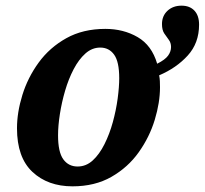

<svg xmlns="http://www.w3.org/2000/svg" viewBox="-20 -648 723 678"><path d="M236 10Q149 10 94.5 -41Q40 -92 40 -195Q40 -251 59 -312.5Q78 -374 116.5 -427Q155 -480 214 -513Q273 -546 352 -546Q416 -546 466 -517Q516 -488 535 -423Q563 -437 573.5 -451.5Q584 -466 584 -482Q584 -497 576 -507.5Q568 -518 560 -530Q552 -542 552 -563Q552 -592 571.5 -610Q591 -628 621 -628Q650 -628 666.5 -610.5Q683 -593 683 -561Q683 -496 643 -452Q603 -408 542 -382Q544 -372 544.5 -361.5Q545 -351 545 -340Q545 -286 526.5 -225Q508 -164 470 -110.5Q432 -57 373.5 -23.5Q315 10 236 10ZM254 -60Q284 -60 307.5 -81.5Q331 -103 349 -139Q367 -175 378.5 -217Q390 -259 395.5 -300Q401 -341 401 -372Q401 -430 383 -455Q365 -480 334 -480Q305 -480 281.5 -459Q258 -438 240 -403.5Q222 -369 210 -328Q198 -287 191.5 -245.5Q185 -204 185 -170Q185 -111 203.5 -85.5Q222 -60 254 -60Z"/></svg>

Font: Noto Serif SemiCondensed
Style: Bold Italic
Weight: 700
Width: 4
Italic angle: -12°
Designer: Monotype Design Team
Foundry: Monotype Imaging Inc.
Version: Version 2.014